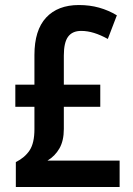

<svg xmlns="http://www.w3.org/2000/svg" viewBox="-20 -744 531 764"><path d="M294 -724Q337 -724 374.5 -713.5Q412 -703 445 -683L409 -589Q380 -605 354 -613Q328 -621 303 -621Q268 -621 251 -598Q234 -575 234 -523V-407H379V-319H234V-231Q234 -184 216.5 -153.5Q199 -123 169 -105H456V0H43V-99Q79 -117 98 -146Q117 -175 117 -230V-319H41V-407H117V-525Q117 -624 163.5 -674Q210 -724 294 -724Z"/></svg>

Font: Noto Sans Myanmar UI Condensed SemiBold
Style: Regular
Weight: 600
Width: 3
Designer: Monotype Design Team
Foundry: Monotype Imaging Inc.
Version: Version 2.103; ttfautohint (v1.8.4.7-5d5b)